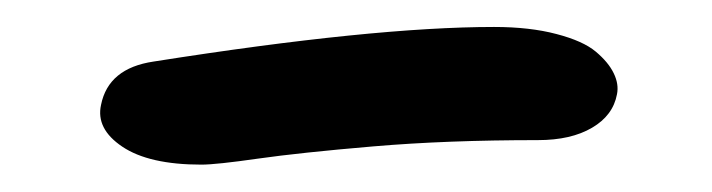

<svg xmlns="http://www.w3.org/2000/svg" viewBox="-20 -326 523 141"><path d="M127.9 -205.1Q89.4 -205.1 69.8 -218.3Q50.3 -231.4 54.2 -249Q59.6 -275.9 92.8 -280.8Q253.9 -306.2 342.8 -306.2Q369.1 -306.2 388.7 -301Q408.2 -295.9 417.5 -288.1Q426.8 -280.3 430.7 -272.2Q434.6 -264.2 433.1 -256.8Q430.2 -241.2 414.8 -232.2Q399.4 -223.1 375 -223.1Q308.1 -223.1 254.2 -218.5Q200.2 -213.9 169.4 -209.5Q138.7 -205.1 127.9 -205.1Z"/></svg>

Font: Shantell Sans Normal
Style: Italic
Weight: 400
Italic angle: -11.31°
Designer: Stephen Nixon, Anya Danilova, Shantell Martin
Foundry: Arrow Type
Version: Version 1.006;[559af2be0]